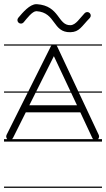

<svg xmlns="http://www.w3.org/2000/svg" viewBox="-22 -678 515 930"><path d="M153.9 -657.8C122.2 -657.8 88 -617.4 66.3 -591.5C60.3 -584.3 61.3 -573.5 68.6 -567.5C75.8 -561.6 86.5 -562.6 92.5 -569.8C108.1 -588.5 134.5 -623.8 153.9 -623.8H155.3C250 -617.5 231.5 -520 319 -522C362.7 -523.1 372.2 -549.2 412.8 -590.8C419.3 -597.5 419.2 -608.2 412.5 -614.8C405.8 -621.3 395 -621.2 388.4 -614.5C364.4 -589.9 345.6 -556.6 319 -556C257.1 -554.7 267.9 -650.4 156.4 -657.8C155.9 -657.8 154.4 -657.8 153.9 -657.8ZM-2.5 226V232H472V226ZM-2.5 -463V-457H226.8C225.7 -455.9 224.8 -454.5 224 -453L115 -235H-2.5V-229H112L10 -25C9 -22 8 -20 8 -17C8 -12.2 9.8 -7.5 12.9 -4H-2.5V8H472V-4H453.1C456.2 -7.5 458 -12.2 458 -17C458 -20 457 -22 456 -25L360.2 -229H472V-235H357.4L255 -453C254.2 -454.5 253.3 -455.9 252.3 -457H472V-463ZM36 -4C37.9 -5.5 39.6 -7.5 41 -10L103 -134H367L425 -10C426.1 -7.5 427.6 -5.5 429.5 -4ZM322.3 -229 351 -168H120L150.5 -229ZM319.5 -235H153.5L239 -406Z"/></svg>

Font: LetsTraceRuled
Style: Medium
Weight: 500
Version: Version 003.000